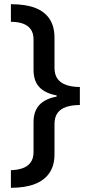

<svg xmlns="http://www.w3.org/2000/svg" viewBox="-20 -736 430 916"><path d="M32 76Q64 75 88 66.5Q112 58 126 39Q140 20 140 -10V-153Q140 -205 167.5 -235Q195 -265 250 -275V-281Q195 -291 167.5 -320.5Q140 -350 140 -403V-547Q140 -578 126.5 -596.5Q113 -615 89 -623.5Q65 -632 32 -632V-716Q102 -716 147.5 -698.5Q193 -681 216.5 -645.5Q240 -610 240 -556V-413Q240 -380 254.5 -360Q269 -340 296.5 -330.5Q324 -321 361 -321V-235Q324 -235 296.5 -226Q269 -217 254.5 -197Q240 -177 240 -144V0Q240 54 215.5 89.5Q191 125 145 142.5Q99 160 32 160Z"/></svg>

Font: Noto Sans Khmer Medium
Style: Regular
Weight: 500
Version: Version 2.003